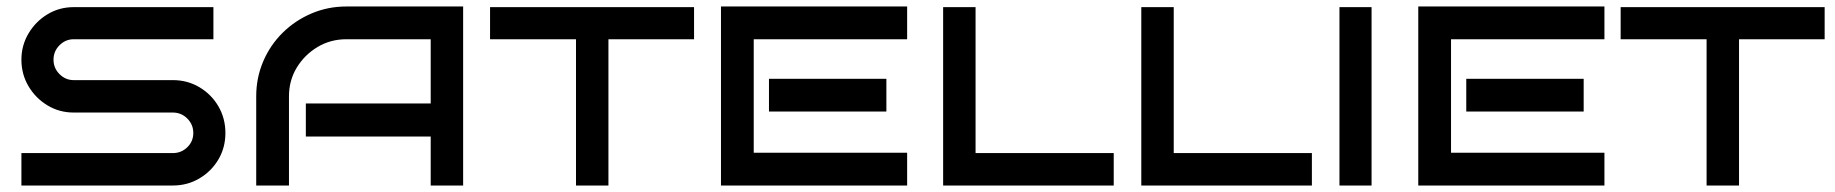

<svg xmlns="http://www.w3.org/2000/svg" viewBox="-20 -572 5657 592"><path d="M675 -162Q675 -117 653.5 -80.5Q632 -44 595 -22Q558 0 513 0H46V-100H513Q539 -100 557.5 -118Q576 -136 576 -162Q576 -188 557.5 -206.5Q539 -225 513 -225H207Q163 -225 126.5 -247Q90 -269 68 -306Q46 -343 46 -388Q46 -432 68 -469Q90 -506 126.5 -528Q163 -550 207 -550H638V-451H207Q182 -451 163.5 -432.5Q145 -414 145 -388Q145 -362 163.5 -343.5Q182 -325 207 -325H513Q558 -325 595 -303Q632 -281 653.5 -244Q675 -207 675 -162Z M1408 0H1308V-151H923V-253H1308V-451H1048Q999 -451 959 -427Q919 -403 895 -363.5Q871 -324 871 -275V0H770V-275Q770 -332 791.5 -382.5Q813 -433 851.5 -471Q890 -509 940.5 -530.5Q991 -552 1048 -552H1408Z M1856 0H1756V-451H1491V-550H2120V-451H1856Z M2777 0H2203V-552H2777V-451H2304V-101H2777ZM2713 -228H2351V-329H2713Z M3414 0H2888V-550H2988V-100H3414Z M4025 0H3499V-550H3599V-100H4025Z M4209 0H4110V-550H4209Z M4927 0H4353V-552H4927V-451H4454V-101H4927ZM4863 -228H4501V-329H4863Z M5342 0H5242V-451H4977V-550H5606V-451H5342Z"/></svg>

Font: Bruno Ace SC
Style: Regular
Weight: 400
Version: Version 1.100; ttfautohint (v1.8.4.7-5d5b);gftools[0.9.27]